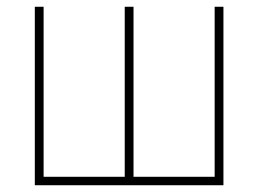

<svg xmlns="http://www.w3.org/2000/svg" viewBox="-20 -548 764 568"><path d="M83 0V-528H109V-25H349V-528H375V-25H615V-528H641V0Z"/></svg>

Font: Noto Sans SemiCondensed Thin
Style: Regular
Weight: 100
Width: 4
Designer: Monotype Design Team
Foundry: Monotype Imaging Inc.
Version: Version 2.013; ttfautohint (v1.8.4.7-5d5b)